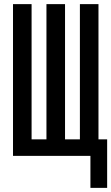

<svg xmlns="http://www.w3.org/2000/svg" viewBox="-20 -755 540 930"><path d="M418 155V0H43V-735H133V-80H205V-735H295V-80H367V-735H457V-80H499V155Z"/></svg>

Font: Iosevka SS18 Medium
Style: Regular
Weight: 500
Monospace: yes
Designer: Belleve Invis
Foundry: Belleve Invis
Version: Version 25.1.1; ttfautohint (v1.8.4)